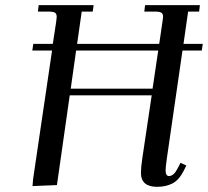

<svg xmlns="http://www.w3.org/2000/svg" viewBox="-20 -722 811 749"><path d="M106 -524.9 109.9 -550.8H186L199.2 -637.2Q201.2 -650.9 201.2 -655.8Q201.2 -668.5 194.3 -672.6Q187.5 -676.8 168.9 -676.8H127.9L130.9 -702.1H345.2L341.8 -676.8H298.8L280.8 -550.8H601.1L613.8 -637.2Q616.2 -654.3 616.2 -655.8Q616.2 -668.5 609.4 -672.6Q602.5 -676.8 584 -676.8H543L545.9 -702.1H759.8L756.8 -676.8H713.9L695.8 -550.8H771L767.1 -524.9H691.9L630.9 -104Q626 -68.8 626 -58.1Q626 -35.2 639.2 -35.2Q657.7 -35.2 672.9 -64.9L684.1 -86.9L707 -76.2L695.8 -54.2Q677.7 -19 652.1 -6.1Q626.5 6.8 592.8 6.8Q529.8 6.8 529.8 -47.9Q529.8 -68.4 535.2 -105L571.8 -350.1H252L202.1 0L106.9 3.9L108.9 -22L183.1 -524.9ZM255.9 -376H575.2L597.2 -524.9H276.9Z"/></svg>

Font: Dihjauti
Style: Bold Italic
Weight: 700
Italic angle: -9°
Designer: T. Christopher White
Version: Version 3.0.0